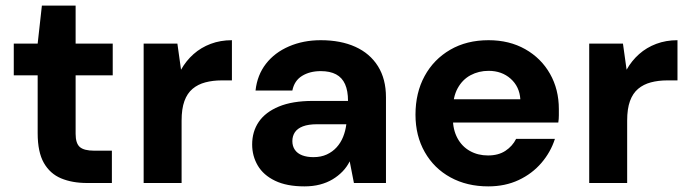

<svg xmlns="http://www.w3.org/2000/svg" viewBox="-20 -651 2452 683"><path d="M290 0Q237 0 197.5 -16.5Q158 -33 136 -71.5Q114 -110 114 -177V-383H29V-496H114L129 -631H249V-496H381V-383H249V-175Q249 -141 264 -128Q279 -115 315 -115H378V0Z M491 0V-496H611L624 -403Q642 -435 668.5 -458.5Q695 -482 729.5 -495Q764 -508 805 -508V-365H768Q737 -365 710.5 -358Q684 -351 665 -335Q646 -319 636 -291.5Q626 -264 626 -222V0Z M1063 12Q1000 12 958.5 -8Q917 -28 897 -62Q877 -96 877 -137Q877 -183 900.5 -217.5Q924 -252 972 -272Q1020 -292 1093 -292H1218Q1218 -328 1207.5 -351.5Q1197 -375 1175.5 -386.5Q1154 -398 1121 -398Q1082 -398 1054.5 -381Q1027 -364 1020 -329H889Q895 -384 926 -424Q957 -464 1008 -486Q1059 -508 1121 -508Q1192 -508 1244 -484.5Q1296 -461 1324.5 -415.5Q1353 -370 1353 -305V0H1239L1224 -77Q1214 -57 1198.5 -41Q1183 -25 1163 -13Q1143 -1 1118 5.5Q1093 12 1063 12ZM1095 -92Q1122 -92 1142.5 -101.5Q1163 -111 1177.5 -127Q1192 -143 1200.5 -164Q1209 -185 1212 -209H1108Q1077 -209 1057.5 -201.5Q1038 -194 1029 -180.5Q1020 -167 1020 -149Q1020 -131 1029 -118Q1038 -105 1055 -98.5Q1072 -92 1095 -92Z M1717 12Q1641 12 1582.5 -20Q1524 -52 1491 -110Q1458 -168 1458 -243Q1458 -321 1490.5 -380.5Q1523 -440 1581.5 -474Q1640 -508 1718 -508Q1792 -508 1848.5 -476Q1905 -444 1936.5 -388.5Q1968 -333 1968 -263Q1968 -253 1968 -240.5Q1968 -228 1966 -215H1555V-298H1831Q1828 -343 1796.5 -371Q1765 -399 1718 -399Q1683 -399 1654 -383.5Q1625 -368 1608 -337Q1591 -306 1591 -259V-230Q1591 -190 1607 -160Q1623 -130 1651.5 -114Q1680 -98 1716 -98Q1753 -98 1778 -114.5Q1803 -131 1816 -157H1954Q1939 -110 1906 -71.5Q1873 -33 1825 -10.5Q1777 12 1717 12Z M2076 0V-496H2196L2209 -403Q2227 -435 2253.5 -458.5Q2280 -482 2314.5 -495Q2349 -508 2390 -508V-365H2353Q2322 -365 2295.5 -358Q2269 -351 2250 -335Q2231 -319 2221 -291.5Q2211 -264 2211 -222V0Z"/></svg>

Font: DM Sans 24pt
Style: Bold
Weight: 700
Designer: Colophon Foundry, Jonny Pinhorn
Foundry: Colophon Foundry
Version: Version 4.004;gftools[0.9.30]